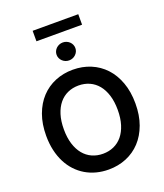

<svg xmlns="http://www.w3.org/2000/svg" viewBox="-191 -1216 1156 1351"><g transform="rotate(-20 387.5 -540.5)"><path d="M721.6 -363.6Q721.6 -275.6 696.2 -206.1Q670.8 -136.7 626.1 -88.8Q581.3 -40.8 520.1 -15.4Q458.8 9.9 387.4 9.9Q339.8 9.9 296.3 -1.4Q252.8 -12.8 215.7 -34.8Q178.6 -56.8 148.6 -89Q118.6 -121.1 97.5 -162.5Q76.3 -203.8 64.8 -254.4Q53.3 -305 53.3 -363.6Q53.3 -451.7 78.7 -521.1Q104 -590.6 148.8 -638.5Q193.5 -686.4 254.6 -711.8Q315.7 -737.2 387.4 -737.2Q458.8 -737.2 520.1 -711.8Q581.3 -686.4 626.1 -638.5Q670.8 -590.6 696.2 -521.1Q721.6 -451.7 721.6 -363.6ZM589.1 -363.6Q589.1 -425.8 574.2 -473.4Q559.3 -521 532.7 -553.3Q506 -585.6 468.9 -602.3Q431.8 -619 387.4 -619Q343 -619 305.9 -602.3Q268.8 -585.6 242.2 -553.3Q215.6 -521 200.6 -473.4Q185.7 -425.8 185.7 -363.6Q185.7 -301.5 200.6 -253.9Q215.6 -206.3 242.2 -174Q268.8 -141.7 305.9 -125Q343 -108.3 387.4 -108.3Q431.8 -108.3 468.9 -125Q506 -141.7 532.7 -174Q559.3 -206.3 574.2 -253.9Q589.1 -301.5 589.1 -363.6ZM558.2 -1012.4H216.6V-1090.9H558.2ZM387.4 -807.2Q372.9 -807.2 360.1 -812.5Q347.3 -817.8 337.7 -827.1Q328.1 -836.3 322.6 -848.4Q317.1 -860.4 317.1 -874.3Q317.1 -888.1 322.6 -900.4Q328.1 -912.6 337.7 -921.7Q347.3 -930.8 360.1 -936.1Q372.9 -941.4 387.4 -941.4Q402 -941.4 414.8 -936.1Q427.6 -930.8 437.1 -921.7Q446.7 -912.6 452.2 -900.4Q457.7 -888.1 457.7 -874.3Q457.7 -860.4 452.2 -848.4Q446.7 -836.3 437.1 -827.1Q427.6 -817.8 414.8 -812.5Q402 -807.2 387.4 -807.2Z"/></g></svg>

Font: Interop SemBd
Style: Regular
Weight: 600
Designer: Rasmus Andersson, Google, Jang Haemin
Foundry: jhaemin
Version: Version 1.008